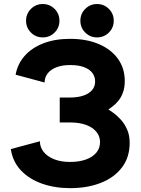

<svg xmlns="http://www.w3.org/2000/svg" viewBox="-20 -930 704 962"><path d="M331.2 -441.4H279.3V-316.4H331.2Q365.8 -316.4 393.5 -309.5Q421.1 -302.5 440.7 -289.4Q460.3 -276.2 470.8 -258.2Q481.2 -240.1 481.2 -217.5Q481.2 -187.6 462.9 -165.4Q444.5 -143.2 410.8 -130.9Q377.1 -118.6 331.2 -118.6Q285.4 -118.6 251.4 -132Q217.4 -145.5 198.7 -168.9Q180 -192.3 180 -222.2L34.2 -183.1Q43.4 -120.3 84.5 -76.6Q125.7 -32.9 189.8 -10.1Q254 12.7 331.2 12.7Q418.2 12.7 485.5 -13.9Q552.8 -40.5 591.3 -91.3Q629.7 -142.1 629.7 -214.4Q629.7 -252.1 617.1 -280.7Q604.5 -309.3 586.1 -329.6Q567.8 -350 550.3 -362.7Q532.8 -375.5 522.9 -381.3Q530.9 -386.6 544.3 -396.8Q557.8 -407 571.9 -423.6Q585.9 -440.1 595.5 -465Q605.1 -489.8 605.1 -524.4Q605.1 -587.9 571 -635.3Q536.9 -682.6 475.3 -709Q413.8 -735.4 331.2 -735.4Q254.3 -735.4 196.2 -712.5Q138.2 -689.7 102.9 -649.3Q67.6 -608.8 58.3 -555.7L203.5 -516.6Q203.5 -541.8 218.4 -561.5Q233.2 -581.2 261.8 -592.6Q290.3 -604.1 331.2 -604.1Q372.7 -604.1 400.4 -593.8Q428.1 -583.5 442.4 -565Q456.6 -546.5 456.6 -521.3Q456.6 -496.3 441.2 -478.4Q425.8 -460.5 397.8 -451Q369.8 -441.4 331.2 -441.4ZM382.7 -826.2Q382.7 -791.3 407.1 -766.9Q431.4 -742.6 466.3 -742.6Q501.2 -742.6 525.5 -766.9Q549.9 -791.3 549.9 -826.2Q549.9 -861 525.5 -885.4Q501.2 -909.8 466.3 -909.8Q431.4 -909.8 407.1 -885.4Q382.7 -861 382.7 -826.2ZM110.6 -826.2Q110.6 -791.3 135 -766.9Q159.4 -742.6 194.2 -742.6Q229.1 -742.6 253.5 -766.9Q277.8 -791.3 277.8 -826.2Q277.8 -861 253.5 -885.4Q229.1 -909.8 194.2 -909.8Q159.4 -909.8 135 -885.4Q110.6 -861 110.6 -826.2Z"/></svg>

Font: Giphurs SC
Style: Regular
Weight: 400
Version: Version 0.920